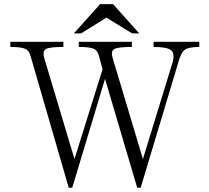

<svg xmlns="http://www.w3.org/2000/svg" viewBox="-20 -877 998 915"><path d="M29.3 -677.7V-653.3Q80.1 -653.3 99.6 -644.5Q118.2 -636.7 125 -612.3L307.6 17.6H324.2L480.5 -501L633.8 17.6H650.4L831.1 -584Q842.8 -626 859.4 -638.7Q877.9 -653.3 929.7 -653.3V-677.7H711.9V-653.3Q777.3 -653.3 796.9 -636.7Q812.5 -622.1 803.7 -584L661.1 -119.1L516.6 -601.6Q506.8 -633.8 525.4 -643.6Q543.9 -653.3 608.4 -653.3V-677.7H355.5V-653.3Q408.2 -653.3 426.8 -644.5Q443.4 -637.7 451.2 -612.3L468.8 -546.9L335 -119.1L190.4 -601.6Q181.6 -633.8 199.2 -643.6Q217.8 -653.3 282.2 -653.3V-677.7ZM643.6 -717.8 518.6 -857.4H457L332 -717.8H366.2L487.3 -793L609.4 -717.8Z"/></svg>

Font: Batang
Style: Regular
Weight: 400
Version: Version 2.21